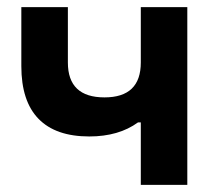

<svg xmlns="http://www.w3.org/2000/svg" viewBox="-20 -520 597 540"><path d="M506.8 0H376V-175.8H368.2Q314 -136.2 231 -136.2Q136.7 -136.2 88.4 -185.8Q40 -235.4 40 -334V-500H170.9V-344.2Q170.9 -246.1 273.9 -246.1Q376 -246.1 376 -344.2V-500H506.8Z"/></svg>

Font: LT Wave Text Bold
Style: Regular
Weight: 700
Designer: Daniel Lyons
Version: Version 2.5 (Glyphs App)